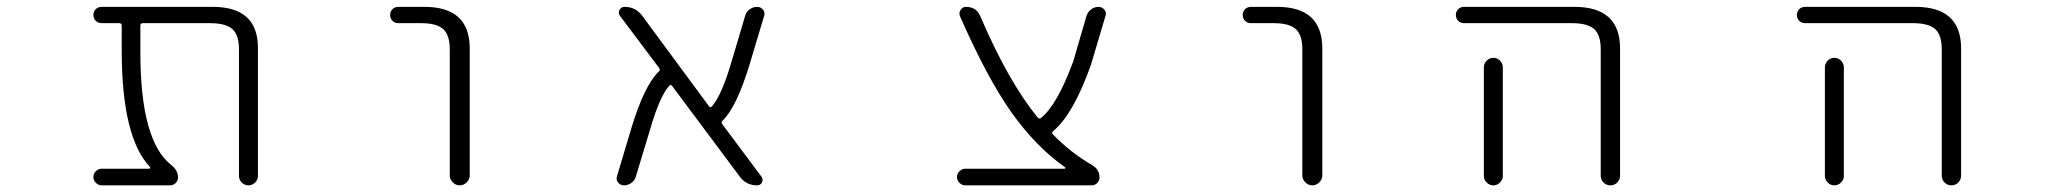

<svg xmlns="http://www.w3.org/2000/svg" viewBox="-20 -565 6040 563"><path d="M736.3 -48.8Q736.3 -38.1 728 -29.8Q719.7 -21.5 708.5 -21.5Q697.3 -21.5 689 -29.8Q680.7 -38.1 680.7 -48.8V-420.9Q680.7 -461.9 661.6 -479.5Q642.6 -497.1 595.7 -497.1H399.4Q391.6 -497.1 391.6 -490.2V-411.1Q391.6 -151.4 482.4 -81.1Q502 -65.4 502 -44.9Q502 -35.2 495.1 -28.3Q488.3 -21.5 478.5 -21.5H278.3Q268.6 -21.5 261.2 -28.8Q253.9 -36.1 253.9 -45.9Q253.9 -55.7 261.2 -63Q268.6 -70.3 278.3 -70.3H417Q419.9 -70.3 420.4 -72.3Q420.9 -74.2 419.9 -75.2Q337.9 -161.1 336.9 -411.1V-490.2Q336.9 -497.1 329.1 -497.1H278.3Q267.6 -497.1 260.7 -503.9Q253.9 -510.7 253.9 -521Q253.9 -531.2 260.7 -538.1Q267.6 -544.9 278.3 -544.9H603.5Q736.3 -544.9 736.3 -424.8Z M1148.4 -497.1Q1137.7 -497.1 1130.9 -503.9Q1124 -510.7 1124 -521Q1124 -531.2 1130.9 -538.1Q1137.7 -544.9 1148.4 -544.9H1224.6Q1356.4 -544.9 1357.4 -424.8V-50.8Q1357.4 -39.1 1348.6 -30.3Q1339.8 -21.5 1328.1 -21.5Q1316.4 -21.5 1307.6 -30.3Q1298.8 -39.1 1298.8 -50.8V-420.9Q1298.8 -461.9 1279.8 -479.5Q1260.7 -497.1 1214.8 -497.1Z M2212.9 -46.9Q2218.8 -39.1 2214.4 -30.3Q2210 -21.5 2200.2 -21.5Q2168 -21.5 2149.4 -46.9L1951.2 -312.5Q1947.3 -318.4 1942.4 -313.5Q1914.1 -282.2 1885.7 -183.6L1844.7 -47.9Q1841.8 -36.1 1831.5 -28.8Q1821.3 -21.5 1809.6 -21.5Q1798.8 -21.5 1792 -30.3Q1788.1 -35.2 1788.1 -42Q1788.1 -44.9 1789.1 -47.9L1832 -191.4Q1869.1 -313.5 1911.1 -354.5Q1917 -359.4 1913.1 -365.2L1797.9 -518.6Q1792 -526.4 1796.4 -535.6Q1800.8 -544.9 1811.5 -544.9Q1843.8 -544.9 1863.3 -518.6L2058.6 -253.9Q2062.5 -248 2067.4 -252.9Q2095.7 -284.2 2125 -383.8L2165 -518.6Q2168 -530.3 2178.2 -537.6Q2188.5 -544.9 2200.2 -544.9Q2210.9 -544.9 2217.8 -536.1Q2221.7 -531.2 2221.7 -524.4Q2221.7 -521.5 2220.7 -518.6L2177.7 -375Q2140.6 -252.9 2099.6 -211.9Q2093.8 -207 2097.7 -201.2Z M3101.6 -70.3Q3103.5 -70.3 3104 -71.8Q3104.5 -73.2 3103.5 -74.2Q3019.5 -132.8 2947.3 -233.4Q2875 -335 2794.9 -517.6Q2791 -527.3 2796.9 -536.1Q2802.7 -544.9 2812.5 -544.9Q2842.8 -544.9 2854.5 -517.6Q2936.5 -326.2 3022.5 -220.7Q3027.3 -214.8 3033.2 -219.7Q3080.1 -257.8 3127 -384.8L3166 -518.6Q3169.9 -530.3 3179.7 -537.6Q3189.5 -544.9 3201.2 -544.9Q3211.9 -544.9 3218.8 -536.1Q3222.7 -531.2 3222.7 -524.4Q3222.7 -521.5 3221.7 -518.6L3178.7 -374Q3127 -229.5 3068.4 -180.7Q3062.5 -175.8 3067.4 -170.9Q3118.2 -118.2 3183.6 -80.1Q3204.1 -67.4 3204.1 -44.9Q3204.1 -35.2 3197.3 -28.3Q3190.4 -21.5 3180.7 -21.5H2810.5Q2800.8 -21.5 2793.5 -28.8Q2786.1 -36.1 2786.1 -45.9Q2786.1 -55.7 2793.5 -63Q2800.8 -70.3 2810.5 -70.3Z M3648.4 -497.1Q3637.7 -497.1 3630.9 -503.9Q3624 -510.7 3624 -521Q3624 -531.2 3630.9 -538.1Q3637.7 -544.9 3648.4 -544.9H3724.6Q3856.4 -544.9 3857.4 -424.8V-50.8Q3857.4 -39.1 3848.6 -30.3Q3839.8 -21.5 3828.1 -21.5Q3816.4 -21.5 3807.6 -30.3Q3798.8 -39.1 3798.8 -50.8V-420.9Q3798.8 -461.9 3779.8 -479.5Q3760.7 -497.1 3714.8 -497.1Z M4273.4 -497.1Q4262.7 -497.1 4255.9 -503.9Q4249 -510.7 4249 -521Q4249 -531.2 4255.9 -538.1Q4262.7 -544.9 4273.4 -544.9H4596.7Q4729.5 -544.9 4730.5 -424.8V-49.8Q4730.5 -38.1 4722.2 -29.8Q4713.9 -21.5 4702.1 -21.5Q4690.4 -21.5 4682.1 -29.8Q4673.8 -38.1 4673.8 -49.8V-420.9Q4673.8 -461.9 4654.8 -479.5Q4635.7 -497.1 4588.9 -497.1ZM4386.7 -367.2V-72.3V-48.8Q4386.7 -38.1 4378.4 -29.8Q4370.1 -21.5 4358.9 -21.5Q4347.7 -21.5 4339.4 -29.8Q4331.1 -38.1 4331.1 -48.8V-72.3V-367.2Q4331.1 -378.9 4339.4 -387.2Q4347.7 -395.5 4358.9 -395.5Q4370.1 -395.5 4378.4 -387.2Q4386.7 -378.9 4386.7 -367.2Z M5273.4 -497.1Q5262.7 -497.1 5255.9 -503.9Q5249 -510.7 5249 -521Q5249 -531.2 5255.9 -538.1Q5262.7 -544.9 5273.4 -544.9H5596.7Q5729.5 -544.9 5730.5 -424.8V-49.8Q5730.5 -38.1 5722.2 -29.8Q5713.9 -21.5 5702.1 -21.5Q5690.4 -21.5 5682.1 -29.8Q5673.8 -38.1 5673.8 -49.8V-420.9Q5673.8 -461.9 5654.8 -479.5Q5635.7 -497.1 5588.9 -497.1ZM5386.7 -367.2V-72.3V-48.8Q5386.7 -38.1 5378.4 -29.8Q5370.1 -21.5 5358.9 -21.5Q5347.7 -21.5 5339.4 -29.8Q5331.1 -38.1 5331.1 -48.8V-72.3V-367.2Q5331.1 -378.9 5339.4 -387.2Q5347.7 -395.5 5358.9 -395.5Q5370.1 -395.5 5378.4 -387.2Q5386.7 -378.9 5386.7 -367.2Z"/></svg>

Font: Rounded-X Mgen+ 1mn light
Style: Regular
Weight: 200
Designer: [Source Han Sans]
Ryoko NISHIZUKA  (kana & ideographs); Paul D. Hunt (Latin, Greek & Cyrillic); Wenlong ZHANG  (bopomofo
Version: Version 1.059.20150602